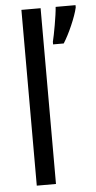

<svg xmlns="http://www.w3.org/2000/svg" viewBox="-54 -794 413 827"><g transform="rotate(-5 152.5 -380.0)"><path d="M154 0V-760H71V0ZM305 -750V-760H219C217 -725 201 -638 194 -611V-600H240C264 -637 296 -709 305 -750Z"/></g></svg>

Font: Noto Sans Arabic UI Cn
Style: Regular
Weight: 400
Width: 3
Designer: Monotype Design Team, Nadine Chahine and Nizar Qandah
Foundry: Monotype Imaging Inc.
Version: Version 2.010